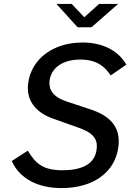

<svg xmlns="http://www.w3.org/2000/svg" viewBox="-20 -950 696 980"><path d="M486 -930 410 -862 346 -930H268L376 -811H447L583 -930ZM294 10C455 10 566 -69 584 -198C596 -287 558 -351 450 -389L314 -434C233 -463 230 -509 233 -539C242 -605 301 -646 390 -646C474 -646 515 -610 545 -565L625 -620C583 -693 503 -733 401 -733C251 -733 140 -649 124 -526C113 -447 152 -379 252 -344L393 -294C468 -265 479 -228 473 -186C463 -108 390 -81 300 -81C201 -81 163 -113 122 -181L40 -128C80 -39 172 10 294 10Z"/></svg>

Font: United Sans Medium
Style: Italic
Weight: 500
Italic angle: -8°
Designer: Pablo Impallari, Rodrigo Fuenzalida (Modified by Dan O. Williams)
Version: Version 1.000;PS 001.000;hotconv 1.0.88;makeotf.lib2.5.64775